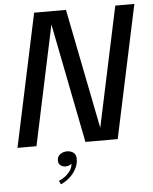

<svg xmlns="http://www.w3.org/2000/svg" viewBox="-62 -789 849 1063"><g transform="rotate(-5 362.5 -258.0)"><path d="M116.5 0H11L168 -737.5H345L481 -51.5L472 -46.5L619 -737.5H725L568 0H388.5L253.5 -685L263 -689.5ZM268 125.5Q250 125.5 238.8 115.8Q227.5 106 227.5 90Q227.5 66.5 244.5 54.8Q261.5 43 283 43Q300.5 43 316.5 53.2Q332.5 63.5 332.5 89Q332.5 119 318.2 145.2Q304 171.5 281.5 191.2Q259 211 233 222L224 202Q239 196 256.5 183.5Q274 171 287 153Q300 135 301 112Q297.5 118 288 121.8Q278.5 125.5 268 125.5Z"/></g></svg>

Font: Epilogue Medium
Style: Italic
Weight: 500
Italic angle: -12°
Designer: Tyler Finck
Foundry: Etcetera Type Co
Version: Version 2.112